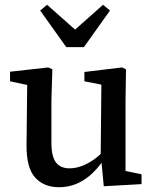

<svg xmlns="http://www.w3.org/2000/svg" viewBox="-20 -770 644 803"><path d="M227 13Q163 13 126.5 -28Q90 -69 91 -165L94 -437L120 -409L22 -430V-470L182 -488L199 -480L195 -350V-175Q195 -115 214 -90.5Q233 -66 271 -66Q295 -66 320 -75Q345 -84 370 -101Q395 -118 417 -142L431 -98H411Q386 -62 357 -37Q328 -12 295.5 0.5Q263 13 227 13ZM414 9 403 -107 401 -109 404 -416 333 -430V-469L491 -488L507 -480L505 -350V-55L572 -41V0ZM177 -750 337 -608H251L411 -750L440 -726L331 -573H257L148 -726Z"/></svg>

Font: Source Serif 4 18pt Medium
Style: Regular
Weight: 500
Designer: Frank Grießhammer
Foundry: Adobe Systems Incorporated
Version: Version 4.004;hotconv 1.0.116;makeotfexe 2.5.65601